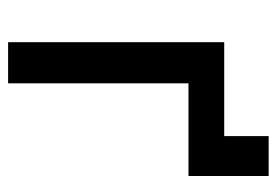

<svg xmlns="http://www.w3.org/2000/svg" viewBox="-122 -544 667 462"><g transform="rotate(90 211.0 -313.5)"><path d="M82 0H181V-434H404V-627H308V-520H82Z"/></g></svg>

Font: Fixel Display Medium
Style: Regular
Weight: 500
Designer: AlfaBravo + MacPaw
Foundry: Kyrylo Tkachov, Marchela Mozhyna, Serhii Makarenko, Maria Weinstein, Zakhar Kryvoshyya
Version: Version 1.211